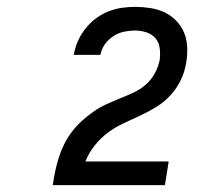

<svg xmlns="http://www.w3.org/2000/svg" viewBox="-20 -863 640 560"><path d="M133 -323 134 -324Q137 -344 141 -363.5Q145 -383 151.5 -403.5Q158 -424 167.5 -443Q177 -462 190 -479Q203 -496 219.5 -511Q236 -526 253.5 -538Q271 -550 290.5 -559Q310 -568 330 -576Q350 -584 369.5 -593Q389 -602 405.5 -616.5Q422 -631 432 -650Q442 -669 446 -689Q446 -690 446 -690.5Q446 -691 446 -691Q446 -691 446 -691Q446 -691 446 -691Q448 -708 445.5 -724.5Q443 -741 432.5 -752.5Q422 -764 406 -769Q390 -774 374 -774Q358 -774 341.5 -770.5Q325 -767 310.5 -757.5Q296 -748 286 -734Q276 -720 273 -703H195Q199 -724 207 -742.5Q215 -761 228 -778Q241 -795 258 -808Q275 -821 294.5 -829Q314 -837 334 -840Q354 -843 374 -843Q396 -843 418.5 -839.5Q441 -836 460 -827Q479 -818 494 -802.5Q509 -787 517 -767.5Q525 -748 526 -725Q527 -702 523 -680Q519 -654 507.5 -630Q496 -606 478 -586Q460 -566 436.5 -551.5Q413 -537 389 -526Q365 -515 340.5 -503.5Q316 -492 294.5 -476Q273 -460 256 -438.5Q239 -417 229 -392H472L461 -323Z"/></svg>

Font: Iosevka Curly Extended
Style: Italic
Weight: 400
Width: 7
Italic angle: -9°
Monospace: yes
Designer: Belleve Invis
Foundry: Belleve Invis
Version: Version 11.1.0; ttfautohint (v1.8.3)